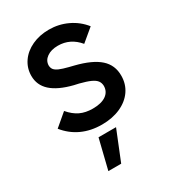

<svg xmlns="http://www.w3.org/2000/svg" viewBox="-181 -615 839 937"><g transform="rotate(-30 238.5 -146.5)"><path d="M39.1 -77.1 109.4 -136.7Q136.2 -105 166.5 -90.6Q196.8 -76.2 237.3 -76.2Q285.6 -76.2 312 -94.5Q338.4 -112.8 338.9 -145.5Q338.4 -163.1 329.3 -175Q320.3 -187 299.3 -196.5Q278.3 -206.1 240.2 -215.8L213.9 -221.7Q134.3 -241.7 95.5 -276.9Q56.6 -312 56.6 -364.3Q56.6 -407.7 80.8 -442.9Q105 -478 147.7 -497.8Q190.4 -517.6 243.2 -517.6Q298.3 -517.6 346.9 -494.6Q395.5 -471.7 428.7 -429.7L358.4 -371.1Q311.5 -427.7 242.2 -427.7Q203.6 -427.7 179.7 -410.6Q155.8 -393.6 155.3 -366.2Q155.8 -352.1 163.1 -342.8Q170.4 -333.5 187.7 -325.9Q205.1 -318.4 236.3 -310.5L263.7 -303.7Q354 -281.2 396 -243.4Q438 -205.6 437.5 -146.5Q437.5 -99.6 412.4 -63.2Q387.2 -26.9 341.8 -6.6Q296.4 13.7 237.3 13.7Q175.3 13.7 125.2 -9.3Q75.2 -32.2 39.1 -77.1ZM222.2 225.6H149.9L190.9 58.6H289.6Z"/></g></svg>

Font: Wanted Sans Medium
Style: Regular
Weight: 500
Designer: Original Design by Kil Hyung-jin and Kang Hanbin, Wanted Lab, Inc; Hangeul from Source Han Sans by Jang Soo-young and Ka
Foundry: Wanted Lab, Inc.
Version: Version 1.001